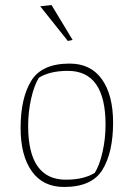

<svg xmlns="http://www.w3.org/2000/svg" viewBox="-20 -734 532 764"><path d="M140 -709 185 -714 269 -575 250 -571ZM62 -225Q62 -343 104 -412Q146 -481 257 -481Q341 -481 385.5 -418.5Q430 -356 430 -246Q430 -128 388 -59Q346 10 235 10Q151 10 106.5 -52.5Q62 -115 62 -225ZM357 -46Q376 -76 388 -129Q400 -182 400 -238Q400 -452 250 -452Q179 -452 135 -425Q116 -395 104 -342Q92 -289 92 -233Q92 -19 242 -19Q313 -19 357 -46Z"/></svg>

Font: Athiti ExtraLight
Style: Regular
Weight: 250
Version: Version 1.032